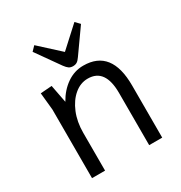

<svg xmlns="http://www.w3.org/2000/svg" viewBox="-171 -848 911 969"><g transform="rotate(-30 284.5 -363.5)"><path d="M85 0V-400L75 -500L141 -505L161 -401Q190 -453 234 -483.5Q278 -514 330 -514Q494 -514 494 -304V0H418V-304Q418 -446 317 -446Q274 -446 238.5 -416Q203 -386 182 -335Q161 -284 161 -220V0ZM285 -537Q271 -537 261.5 -543.5Q252 -550 241 -565L144 -702L168 -727L285 -620L402 -727L426 -702L329 -565Q318 -549 308.5 -543Q299 -537 285 -537Z"/></g></svg>

Font: Imprima
Style: Regular
Weight: 400
Designer: Eduardo Tunni
Foundry: Eduardo Tunni
Version: Version 1.002; ttfautohint (v1.8.4.7-5d5b);gftools[0.9.23]